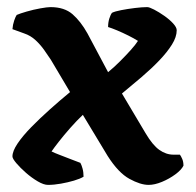

<svg xmlns="http://www.w3.org/2000/svg" viewBox="-20 -520 551 540"><path d="M115 0Q103 0 86 -10Q69 -20 53 -34Q37 -48 26 -61Q15 -74 15 -80Q15 -95 29.5 -116.5Q44 -138 68 -162.5Q92 -187 120.5 -212.5Q149 -238 177 -261L123 -352Q115 -364 104.5 -379Q94 -394 80 -407Q66 -420 48 -426L15 -438Q16 -451 20 -462.5Q24 -474 27 -478Q36 -482 55 -487.5Q74 -493 93.5 -496.5Q113 -500 122 -500Q161 -500 184 -480Q207 -460 226 -426L284 -317Q301 -331 317.5 -347.5Q334 -364 347.5 -379Q361 -394 368 -405Q357 -412 341 -420Q325 -428 309.5 -434.5Q294 -441 284 -444Q284 -457 287.5 -468Q291 -479 295 -484Q303 -488 321 -491.5Q339 -495 359.5 -497.5Q380 -500 394 -500Q400 -500 413.5 -493Q427 -486 442 -475.5Q457 -465 467 -454Q477 -443 477 -435Q477 -416 463.5 -394.5Q450 -373 428 -350Q406 -327 378.5 -303.5Q351 -280 323 -257L389 -146Q409 -112 428 -98.5Q447 -85 468 -85H486Q489 -81 492.5 -73Q496 -65 496 -54Q490 -42 473 -29.5Q456 -17 435.5 -8.5Q415 0 398 0Q375 0 344 -17Q313 -34 283 -81L213 -197Q196 -181 177.5 -160Q159 -139 145 -121Q131 -103 125 -94Q133 -90 147.5 -84.5Q162 -79 178.5 -72.5Q195 -66 206 -62Q209 -57 212 -46.5Q215 -36 215 -23Q205 -17 188 -12Q171 -7 151.5 -3.5Q132 0 115 0Z"/></svg>

Font: Texturina 12pt
Style: Bold
Weight: 700
Designer: Guillermo Torres Carreño
Foundry: Omnibus-Type
Version: Version 1.002